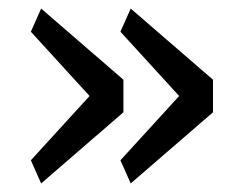

<svg xmlns="http://www.w3.org/2000/svg" viewBox="-20 -508 553 448"><path d="M52 -134 189 -284 52 -434 76 -488 268 -322V-246L76 -80ZM261 -134 398 -284 261 -434 285 -488 477 -322V-246L285 -80Z"/></svg>

Font: IBM Plex Sans KR
Style: Regular
Weight: 400
Designer: Mike Abbink; Paul van der Laan; Pieter van Rosmalen; Wujin Sim; Chorong Kim; Dohee Lee;
Foundry: Sandoll Inc.
Version: Version 1.001